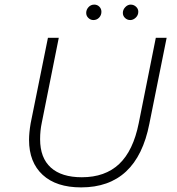

<svg xmlns="http://www.w3.org/2000/svg" viewBox="-20 -808 769 833"><path d="M106 -201Q106 -232 113 -273L188 -644H235L161 -274Q154 -241 154 -204Q154 -123 200.5 -81Q247 -39 335 -39Q436 -39 497 -96.5Q558 -154 582 -274L656 -644H703L628 -271Q574 5 332 5Q224 5 165 -49.5Q106 -104 106 -201ZM354 -752Q354 -766 364 -777Q374 -788 389 -788Q402 -788 411 -779Q420 -770 420 -757Q420 -742 410 -731.5Q400 -721 385 -721Q373 -721 363.5 -730Q354 -739 354 -752ZM513 -752Q513 -766 523.5 -777Q534 -788 547 -788Q560 -788 570 -779Q580 -770 580 -757Q580 -742 569 -731.5Q558 -721 545 -721Q532 -721 522.5 -730Q513 -739 513 -752Z"/></svg>

Font: Montserrat Ace
Style: Light Italic
Weight: 300
Italic angle: -11.3°
Designer: Julieta Ulanovsky
Foundry: Julieta Ulanovsky
Version: Version 1